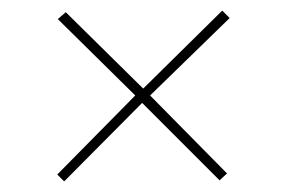

<svg xmlns="http://www.w3.org/2000/svg" viewBox="-20 -472 540 362"><path d="M101 -130 88 -143 235 -292 89 -436 104 -449 250 -305 399 -452 413 -438 263 -292 408 -145 394 -132 248 -278Z"/></svg>

Font: DM Sans 12pt Thin
Style: Regular
Weight: 250
Version: Version 4.004;gftools[0.9.30]